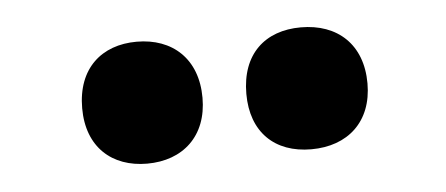

<svg xmlns="http://www.w3.org/2000/svg" viewBox="-27 -810 558 240"><g transform="rotate(-5 251.5 -690.5)"><path d="M75 -690C75 -641 106 -614 150 -614C195 -614 226 -642 226 -690C226 -739 195 -767 150 -767C106 -767 75 -740 75 -690ZM281 -690C281 -642 310 -614 356 -614C402 -614 433 -642 433 -690C433 -739 402 -767 356 -767C311 -767 281 -740 281 -690Z"/></g></svg>

Font: Noto Sans Sinhala UI Condensed Black
Style: Regular
Weight: 900
Width: 3
Designer: Jelle Bosma - Monotype Design Team
Foundry: Monotype Imaging Inc.
Version: Version 2.006